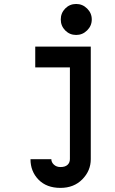

<svg xmlns="http://www.w3.org/2000/svg" viewBox="-20 -729 565 944"><path d="M153.3 -500H426.3V53.7Q426.3 110.4 384.8 152.6Q343.3 194.8 277.3 194.8Q209 194.8 169.4 154.3Q129.9 113.8 129.9 53.7H232.4Q232.4 68.8 245.1 80.6Q257.8 92.3 277.3 92.3Q300.3 92.3 312 81.5Q323.7 70.8 323.7 52.7V-397.5H153.3ZM354.5 -709.5Q385.7 -709.5 408.4 -687Q431.2 -664.6 431.2 -633.3Q431.2 -602.1 408.4 -579.6Q385.7 -557.1 354.5 -557.1Q322.8 -557.1 300.8 -579.3Q278.8 -601.6 278.8 -633.3Q278.8 -665 300.8 -687.3Q322.8 -709.5 354.5 -709.5Z"/></svg>

Font: Anka/Coder Condensed
Style: Bold
Weight: 700
Width: 4
Monospace: yes
Version: Version 001.100